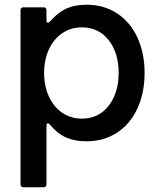

<svg xmlns="http://www.w3.org/2000/svg" viewBox="-20 -588 679 814"><path d="M593 -279Q593 -194 562.5 -128Q532 -62 476 -25.5Q420 11 347 11Q298 11 261.5 -4.5Q225 -20 192 -59Q188 -65 183 -65Q177 -65 177 -55V193Q177 206 164 206H80Q67 206 67 193V-544Q67 -557 80 -557H164Q177 -557 177 -544V-501Q177 -492 183 -492Q187 -492 192 -497Q226 -536 262 -552Q298 -568 347 -568Q420 -568 476 -531.5Q532 -495 562.5 -429Q593 -363 593 -279ZM167 -279Q167 -223 187.5 -178.5Q208 -134 244.5 -109.5Q281 -85 327 -85Q398 -85 440.5 -139.5Q483 -194 483 -279Q483 -364 440.5 -418Q398 -472 327 -472Q281 -472 244.5 -447.5Q208 -423 187.5 -379Q167 -335 167 -279Z"/></svg>

Font: Open Sauce Two Medium
Style: Regular
Weight: 500
Designer: Alfredo Marco Pradil
Foundry: Creative Sauce Fz LLC
Version: Version 1.477